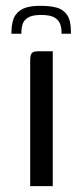

<svg xmlns="http://www.w3.org/2000/svg" viewBox="-20 -635 283 655"><path d="M83 0Q83 -107 83 -214Q83 -321 83 -428Q83 -439 84.5 -445.5Q86 -452 91.5 -456Q97 -460 110 -460H160V0ZM19 -520V-527Q20 -566 33.5 -584.5Q47 -603 70 -609.5Q93 -616 122 -615Q151 -615 173.5 -609Q196 -603 209 -584Q222 -565 222 -526V-520H190V-525Q190 -540 185 -553.5Q180 -567 165.5 -575.5Q151 -584 120 -584Q91 -584 76.5 -575.5Q62 -567 57.5 -553.5Q53 -540 53 -526V-520Z"/></svg>

Font: Genos
Style: Regular
Weight: 400
Designer: Robert E. Leuschke
Foundry: Robert E. Leuschke
Version: Version 1.010